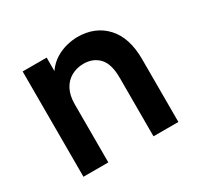

<svg xmlns="http://www.w3.org/2000/svg" viewBox="-114 -633 794 769"><g transform="rotate(-30 283.5 -248.5)"><path d="M67 0V-487H178V-353H147Q158 -397 178 -425Q198 -453 223.5 -468.5Q249 -484 276 -490.5Q303 -497 325 -497Q407 -497 456.5 -443.5Q506 -390 506 -290V0H391V-271Q391 -335 364 -363.5Q337 -392 293 -392Q262 -392 236.5 -378Q211 -364 196.5 -336.5Q182 -309 182 -269V0Z"/></g></svg>

Font: SUSE Thin SemiBold
Style: Regular
Weight: 600
Version: Version 1.000